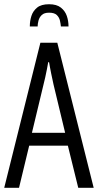

<svg xmlns="http://www.w3.org/2000/svg" viewBox="-20 -888 463 908"><path d="M0 0 171 -686H251L423 0H350L301 -199H118L70 0ZM131 -260H288L233 -489Q231 -499 228 -512.5Q225 -526 222 -540.5Q219 -555 216.5 -569Q214 -583 212 -594H208Q206 -580 202 -561Q198 -542 194 -522.5Q190 -503 186 -489ZM121 -763Q121 -789 128.5 -812.5Q136 -836 155.5 -852Q175 -868 212 -868Q248 -868 268 -852Q288 -836 296 -812.5Q304 -789 304 -763H268Q267 -775 263.5 -790.5Q260 -806 248.5 -817Q237 -828 212 -828Q189 -828 177.5 -817Q166 -806 162 -790.5Q158 -775 158 -763Z"/></svg>

Font: Archivo ExtraCondensed Light
Style: Regular
Weight: 300
Width: 2
Designer: Hector Gatti
Foundry: Omnibus-Type
Version: Version 2.001